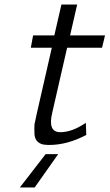

<svg xmlns="http://www.w3.org/2000/svg" viewBox="-20 -627 480 841"><path d="M115 -418 125 -472H218L249 -607H318L287 -472H440L427 -418H274L209 -134Q188 -48 244 -48Q296 -48 356 -89Q356 -80 357 -62Q358 -44 358 -36Q275 8 195 8Q185 8 169 6Q133 -3 131 -40Q130 -64 131 -82Q133 -93 141 -129L207 -418ZM67 194 180 48H235L132 194Z"/></svg>

Font: Coval
Style: ExtraLight Italic
Weight: 200
Foundry: Context Ltd
Version: Version 001.000